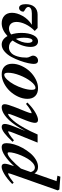

<svg xmlns="http://www.w3.org/2000/svg" viewBox="796 -1562 777 2410"><g transform="rotate(90 1185.0 -356.5)"><path d="M272 11.2Q213.4 11.2 176.8 -22.7Q140.1 -56.6 140.1 -118.2Q140.1 -180.7 179.2 -250.7Q218.3 -320.8 290.5 -367.2H147.9Q107.9 -367.2 87.4 -354.5Q66.9 -341.8 66.9 -322.8Q66.9 -310.5 76.2 -300.3Q85.4 -290 96.4 -284.4Q107.4 -278.8 116.7 -271.7Q126 -264.6 126 -258.3Q126 -238.3 112.3 -222.7Q98.6 -207 78.6 -207Q56.2 -207 43.9 -229.2Q31.7 -251.5 31.7 -290.5Q31.7 -360.8 66.4 -400.1Q101.1 -439.5 163.1 -439.5H331.1L367.7 -403.8Q312.5 -349.1 283.7 -288.1Q254.9 -227.1 254.9 -176.3Q254.9 -129.4 277.8 -104.7Q300.8 -80.1 337.4 -80.1Q375.5 -80.1 412.1 -107.4Q392.6 -166 392.6 -238.3Q392.6 -328.1 421.4 -386.5Q450.2 -444.8 499.5 -444.8Q530.8 -444.8 549.6 -421.1Q568.4 -397.5 568.4 -350.1Q568.4 -296.9 546.6 -237.3Q524.9 -177.7 487.8 -125.5Q519 -80.1 573.7 -80.1Q603.5 -80.1 627 -95Q650.4 -109.9 664.3 -132.8Q678.2 -155.8 687.3 -186.5Q696.3 -217.3 699.5 -245.4Q702.6 -273.4 702.6 -301.8Q702.6 -321.8 690.2 -345.2Q677.7 -368.7 677.7 -380.4Q677.7 -407.7 696 -426.3Q714.4 -444.8 739.7 -444.8Q781.7 -444.8 781.7 -390.6Q781.7 -366.7 772.2 -321.3Q762.7 -275.9 741.9 -218.3Q721.2 -160.6 693.6 -109.6Q666 -58.6 625 -23.7Q584 11.2 538.6 11.2Q473.1 11.2 432.1 -61.5Q353.5 11.2 272 11.2ZM453.1 -269.5Q453.1 -209.5 467.8 -166.5Q490.7 -200.7 504.2 -240.2Q517.6 -279.8 517.6 -316.4Q517.6 -344.7 510 -360.1Q502.4 -375.5 489.7 -375.5Q472.7 -375.5 462.9 -347.4Q453.1 -319.3 453.1 -269.5Z M912.1 11.2Q850.1 11.2 814.9 -23.4Q779.8 -58.1 779.8 -121.1Q779.8 -178.7 806.9 -238Q834 -297.4 876.7 -342.5Q919.4 -387.7 975.3 -416.3Q1031.2 -444.8 1085.9 -444.8Q1149.4 -444.8 1184.8 -409.9Q1220.2 -375 1220.2 -311.5Q1220.2 -254.4 1192.9 -195.3Q1165.5 -136.2 1122.8 -91.1Q1080.1 -45.9 1023.7 -17.3Q967.3 11.2 912.1 11.2ZM918 -20.5Q944.3 -20.5 978 -56.2Q1011.7 -91.8 1039.8 -143.1Q1067.9 -194.3 1087.4 -256.1Q1106.9 -317.9 1106.9 -365.7Q1106.9 -413.1 1082.5 -413.1Q1047.4 -413.1 1002 -355.2Q956.5 -297.4 924.6 -215.1Q892.6 -132.8 892.6 -68.4Q892.6 -20.5 918 -20.5Z M1325.2 11.2Q1287.1 11.2 1287.1 -27.3Q1287.1 -60.1 1328.6 -165.5L1379.4 -291.5Q1400.9 -346.2 1400.9 -359.9Q1400.9 -364.3 1397 -364.3Q1386.7 -364.3 1357.7 -347.7Q1328.6 -331.1 1283.2 -293.9L1266.6 -312Q1333.5 -377.9 1391.6 -411.4Q1449.7 -444.8 1484.4 -444.8Q1521.5 -444.8 1521.5 -406.7Q1521.5 -371.6 1490.7 -293L1433.6 -150.4Q1408.2 -85.9 1408.2 -73.7Q1408.2 -69.8 1412.1 -69.8Q1418 -69.8 1430.2 -76.7Q1442.4 -83.5 1467.3 -107.4Q1492.2 -131.3 1520.5 -168.9Q1548.8 -206.5 1588.4 -277.3Q1627.9 -348.1 1667.5 -439.5H1769.5L1651.9 -147.9Q1627.4 -85.9 1627.4 -74.7Q1627.4 -69.8 1631.3 -69.8Q1640.6 -69.8 1668.9 -87.4Q1697.3 -105 1740.7 -142.6L1759.3 -125Q1695.8 -57.1 1650.4 -22.9Q1605 11.2 1573.2 11.2Q1535.2 11.2 1535.2 -27.3Q1535.2 -63.5 1565.4 -139.2L1624 -286.1Q1589.8 -220.2 1554.4 -167.7Q1519 -115.2 1488 -82.3Q1457 -49.3 1426.8 -27.8Q1396.5 -6.3 1371.8 2.4Q1347.2 11.2 1325.2 11.2Z M1828.1 11.2Q1799.3 11.2 1787.8 -4.4Q1776.4 -20 1776.4 -49.8Q1776.4 -92.8 1792 -146Q1807.6 -199.2 1836.4 -251.2Q1865.2 -303.2 1901.6 -346.9Q1938 -390.6 1983.4 -417.7Q2028.8 -444.8 2073.7 -444.8Q2131.8 -444.8 2155.8 -400.4L2253.4 -677.2L2184.6 -688.5L2197.3 -725.1L2357.4 -712.9L2369.6 -692.9L2174.8 -141.1Q2154.3 -83 2154.3 -73.2Q2154.3 -69.3 2158.7 -69.3Q2164.6 -69.3 2177 -74.7Q2189.5 -80.1 2215.1 -96.9Q2240.7 -113.8 2272.5 -139.6L2288.6 -120.6Q2221.7 -55.2 2164.3 -21.5Q2106.9 12.2 2072.8 12.2Q2034.7 12.2 2034.7 -27.3Q2034.7 -57.6 2063.5 -140.1L2065.4 -144.5Q1997.6 -70.8 1936.3 -29.8Q1875 11.2 1828.1 11.2ZM1891.1 -82.5Q1891.1 -63 1903.8 -63Q1931.2 -63 1986.1 -113Q2041 -163.1 2095.2 -230L2139.6 -354.5Q2123 -405.3 2084 -405.3Q2055.7 -405.3 2025.9 -380.1Q1996.1 -355 1972.7 -316.2Q1949.2 -277.3 1930.4 -233.2Q1911.6 -189 1901.4 -148.7Q1891.1 -108.4 1891.1 -82.5Z"/></g></svg>

Font: Elstob
Style: Bold Italic
Weight: 700
Italic angle: -20°
Designer: Peter S. Baker
Version: Version 1.015